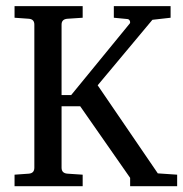

<svg xmlns="http://www.w3.org/2000/svg" viewBox="-20 -644 614 644"><path d="M574.2 -19.5H416.5V-47.4L249 -287.6H186.5V-81.5Q186.5 -63 206.1 -61.5L257.3 -58.1V-19.5H28.8V-58.1L76.7 -61.5Q95.2 -63 95.2 -81.5V-561.5Q95.2 -579.6 76.7 -581.1L28.8 -584.5V-623.5H257.3V-584.5L206.1 -581.1Q186.5 -579.6 186.5 -561.5V-325.2H218.8L415 -564.9Q416.5 -566.4 416.5 -569.3Q416.5 -572.8 414.3 -576.2Q412.1 -579.6 407.7 -580.1L361.8 -584.5V-623.5H552.2V-584.5Q537.1 -582.5 522 -581.1Q506.8 -579.6 491.2 -577.6L307.6 -357.9L509.3 -62.5L574.2 -58.1Z"/></svg>

Font: Annapurna SIL
Style: Regular
Weight: 400
Designer: Peter Martin, Annie Olsen
Foundry: SIL International
Version: Version 2.000